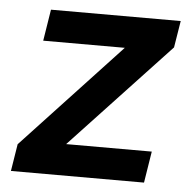

<svg xmlns="http://www.w3.org/2000/svg" viewBox="-42 -530 560 572"><g transform="rotate(5 238.0 -244.5)"><path d="M11 0 24 -81 345 -425 349 -395H73L88 -489H476L463 -409L137 -61L133 -94H424L409 0Z"/></g></svg>

Font: Nunito Sans 12pt ExtraLight 12pt
Style: Bold Italic
Weight: 700
Italic angle: -9°
Version: Version 3.101;gftools[0.9.27]